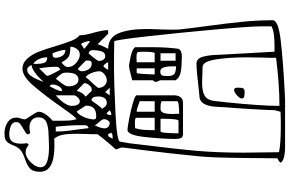

<svg xmlns="http://www.w3.org/2000/svg" viewBox="-237 -864 1288 854"><g transform="rotate(-90 407.0 -437.0)"><path d="M130 153Q131 109 131 33Q132 -68 134 -123.5Q136 -179 144 -247Q151 -318 163.5 -420.5Q176 -523 177 -527L178 -536Q178 -544 174 -552Q170 -560 170 -563V-567Q208 -608 237 -647Q237 -681 238 -697L239 -748Q239 -779 234.5 -802Q230 -825 217 -840Q208 -839 185 -839Q70 -839 70 -903Q70 -934 84 -947Q98 -960 127 -970Q139 -974 150.5 -979.5Q162 -985 170 -993Q181 -1004 189 -1026Q197 -1045 206.5 -1053Q216 -1061 242 -1061Q269 -1061 290 -1047Q311 -1033 311 -1007Q311 -1000 307 -988Q303 -976 303 -970Q303 -967 316 -948Q337 -917 337 -910Q337 -882 297 -847V-817V-800Q297 -786 298 -771.5Q299 -757 304 -740Q316 -749 337 -779Q358 -809 362 -814Q417 -892 456.5 -936.5Q496 -981 528 -981Q554 -981 573 -960Q592 -939 603.5 -910Q615 -881 629 -833Q643 -787 653 -762.5Q663 -738 677 -727Q677 -703 689 -663Q690 -658 695 -638Q700 -618 700 -600H684L637 -647Q633 -630 617 -600Q668 -599 686.5 -552.5Q705 -506 705 -430Q705 -408 703 -364L702 -311Q702 -284 704 -273Q708 -236 718 -162Q731 -66 737.5 0.5Q744 67 744 132Q744 157 655 167.5Q566 178 432 185Q387 187 390 187H177Q158 187 138 183Q118 179 110 167Q116 159 130 153ZM181 -863Q201 -863 214 -864Q227 -865 233 -865Q268 -865 290 -874.5Q312 -884 312 -910Q312 -930 299 -940Q286 -950 267 -950Q256 -950 244 -947Q238 -949 237 -953V-957Q237 -962 242.5 -966Q248 -970 259 -976Q275 -985 283 -991.5Q291 -998 291 -1010Q291 -1026 273 -1033Q255 -1040 237 -1040Q213 -1040 204 -1026Q195 -1012 195 -988Q195 -978 197 -960L190 -953Q180 -961 173 -964Q166 -967 157 -967Q135 -967 112.5 -944.5Q90 -922 90 -900Q90 -863 181 -863ZM470 -887Q471 -888 483.5 -901.5Q496 -915 514 -927.5Q532 -940 544 -940Q543 -947 537 -953.5Q531 -960 524 -960Q505 -960 491.5 -936Q478 -912 470 -887ZM550 -916Q550 -894 555.5 -882.5Q561 -871 579 -871Q579 -890 571.5 -907Q564 -924 550 -933V-930ZM524 -813Q532 -816 534.5 -820.5Q537 -825 537 -832Q537 -865 530 -907L497 -873V-867Q501 -856 509.5 -839.5Q518 -823 524 -813ZM429 -805Q442 -805 450 -819Q458 -833 458 -847Q458 -852 456.5 -855Q455 -858 450 -860Q440 -841 434.5 -829Q429 -817 429 -805ZM612 -790Q612 -811 597 -847H590Q577 -847 577 -834Q577 -817 586 -803.5Q595 -790 612 -790ZM258 -736 264 -687Q272 -689 274.5 -693Q277 -697 277 -704V-733Q277 -753 274.5 -788Q272 -823 270 -833H249Q249 -794 258 -736ZM384 -726Q392 -726 401 -735.5Q410 -745 410 -753V-833Q392 -818 377.5 -798Q363 -778 363 -761Q363 -747 368 -736.5Q373 -726 384 -726ZM480 -732Q511 -732 511 -784Q511 -799 506 -807Q501 -815 484 -833L471 -816Q461 -804 455.5 -794.5Q450 -785 450 -774Q450 -758 457.5 -745Q465 -732 480 -732ZM536 -778Q536 -758 554.5 -742Q573 -726 591 -726Q607 -726 616.5 -739Q626 -752 626 -768Q596 -768 583 -775Q570 -782 557 -807Q553 -806 545.5 -798Q538 -790 537 -787Q536 -784 536 -778ZM318 -653Q364 -653 364 -697V-700Q353 -717 351 -720Q348 -724 343.5 -731.5Q339 -739 337 -740Q322 -729 312.5 -705.5Q303 -682 303 -663Q303 -657 307 -655Q311 -653 318 -653ZM430 -673H437Q446 -673 455 -684Q464 -695 464 -704V-707L430 -740Q423 -713 404 -700Q406 -697 430 -673ZM551 -673Q559 -673 562 -677.5Q565 -682 565 -691L564 -700L530 -733Q530 -734 527 -734Q522 -734 517 -720V-717Q517 -700 526 -686.5Q535 -673 551 -673ZM624 -700 650 -680Q651 -682 651 -687Q651 -693 646 -706.5Q641 -720 638 -720H637L617 -707Q620 -703 624 -700ZM477 -606Q490 -606 503.5 -616.5Q517 -627 517 -639Q517 -655 509 -674.5Q501 -694 490 -700Q485 -690 462 -667Q443 -646 443 -644Q443 -629 452.5 -617.5Q462 -606 477 -606ZM584 -613Q601 -613 606 -630.5Q611 -648 611 -665Q611 -674 608.5 -679Q606 -684 597 -687Q588 -678 575.5 -662Q563 -646 563 -641Q563 -630 568.5 -621.5Q574 -613 584 -613ZM377 -606Q391 -606 398 -617Q405 -628 405 -643Q405 -674 387 -674Q385 -672 371.5 -652.5Q358 -633 350 -627Q357 -616 362.5 -611Q368 -606 377 -606ZM287 -593Q293 -593 298.5 -601.5Q304 -610 304 -617Q304 -624 298.5 -631Q293 -638 291 -640Q279 -652 277 -660Q272 -651 267.5 -638Q263 -625 263 -616Q263 -607 269.5 -600Q276 -593 287 -593ZM524 -600H557Q556 -606 549.5 -613.5Q543 -621 540 -621Q538 -621 531.5 -613Q525 -605 524 -600ZM410 -593H444L424 -613ZM322 -586Q333 -586 344 -593L330 -607Q322 -604 322 -586ZM217 -580H224Q231 -580 235 -581Q239 -582 244 -587L237 -600H234Q228 -600 224.5 -594.5Q221 -589 217 -580ZM270 168H293L335 167H337L344 140Q344 118 348.5 40.5Q353 -37 357 -80Q358 -89 359 -117.5Q360 -146 369 -167Q378 -188 397 -193Q414 -194 429 -196Q444 -198 456 -199Q520 -207 551 -207Q575 -207 582.5 -175.5Q590 -144 590 -113Q591 -101 593 -58Q595 -15 597 14L604 140H630Q657 140 678 137.5Q699 135 717 127V87Q717 35 702.5 -126.5Q688 -288 672 -429.5Q656 -571 650 -573L550 -574Q461 -574 332.5 -567.5Q204 -561 204 -547L197 -507Q170 -289 162.5 -199Q155 -109 155 3L157 160Q195 168 270 168ZM256 -514Q267 -514 306 -506.5Q345 -499 377.5 -489.5Q410 -480 410 -473V-307Q410 -290 402 -278.5Q394 -267 377 -267H237Q224 -267 220 -276Q216 -285 216 -298Q216 -357 224.5 -435.5Q233 -514 256 -514ZM470 -387Q470 -397 477 -400V-493L497 -498Q531 -507 540 -507H544Q549 -506 567 -503Q585 -500 601.5 -494.5Q618 -489 624 -480V-427V-397Q624 -342 617 -287Q609 -272 582 -272L563 -273Q532 -273 510 -278Q488 -283 477 -300V-367Q477 -370 473.5 -376.5Q470 -383 470 -387ZM255 -393H310V-473Q310 -478 304.5 -479.5Q299 -481 284 -481L264 -480Q258 -462 256.5 -442Q255 -422 255 -393ZM597 -393Q604 -393 604 -448Q604 -467 600 -470.5Q596 -474 577 -474L557 -473V-393ZM384 -393V-460Q381 -460 364.5 -466.5Q348 -473 337 -473V-393ZM510 -473Q507 -473 505 -442Q503 -411 503 -393H530V-473ZM539 -298V-313Q539 -368 517 -368Q503 -368 499.5 -361.5Q496 -355 496 -341V-333Q496 -312 506 -305Q516 -298 539 -298ZM241 -287H297Q302 -287 304 -311.5Q306 -336 306 -367H250Q245 -367 243 -341.5Q241 -316 241 -287ZM327 -314 328 -284Q349 -284 366.5 -286Q384 -288 384 -293V-360Q384 -367 353 -367H348Q327 -367 327 -314ZM564 -300H597V-367H564ZM496 -181Q485 -182 463 -182Q426 -182 406.5 -169.5Q387 -157 384 -120Q383 -105 379 -75Q363 81 363 162Q457 162 577 147V117Q577 112 578 83Q579 54 579 17Q579 -64 569.5 -122Q560 -180 536 -180ZM434 -40Q444 -40 444 -24V-20Q444 -5 441 1Q438 7 425 7Q412 7 404 5Q396 3 396 -6Q396 -15 410.5 -27.5Q425 -40 434 -40Z"/></g></svg>

Font: Krikikrak Dingbats
Style: Regular
Weight: 400
Designer: Jenny du Carrois
Foundry: bBox Type GmbH
Version: Version 1.001